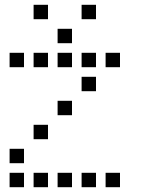

<svg xmlns="http://www.w3.org/2000/svg" viewBox="-20 -800 640 800"><path d="M121 -780Q120 -780 120 -780Q120 -780 120 -779V-721Q120 -720 120 -720Q120 -720 121 -720H179Q180 -720 180 -720Q180 -720 180 -721V-779Q180 -780 180 -780Q180 -780 179 -780ZM321 -780Q320 -780 320 -780Q320 -780 320 -779V-721Q320 -720 320 -720Q320 -720 321 -720H379Q380 -720 380 -720Q380 -720 380 -721V-779Q380 -780 380 -780Q380 -780 379 -780ZM221 -680Q220 -680 220 -680Q220 -680 220 -679V-621Q220 -620 220 -620Q220 -620 221 -620H279Q280 -620 280 -620Q280 -620 280 -621V-679Q280 -680 280 -680Q280 -680 279 -680ZM21 -580Q20 -580 20 -580Q20 -580 20 -579V-521Q20 -520 20 -520Q20 -520 21 -520H79Q80 -520 80 -520Q80 -520 80 -521V-579Q80 -580 80 -580Q80 -580 79 -580ZM121 -580Q120 -580 120 -580Q120 -580 120 -579V-521Q120 -520 120 -520Q120 -520 121 -520H179Q180 -520 180 -520Q180 -520 180 -521V-579Q180 -580 180 -580Q180 -580 179 -580ZM221 -580Q220 -580 220 -580Q220 -580 220 -579V-521Q220 -520 220 -520Q220 -520 221 -520H279Q280 -520 280 -520Q280 -520 280 -521V-579Q280 -580 280 -580Q280 -580 279 -580ZM321 -580Q320 -580 320 -580Q320 -580 320 -579V-521Q320 -520 320 -520Q320 -520 321 -520H379Q380 -520 380 -520Q380 -520 380 -521V-579Q380 -580 380 -580Q380 -580 379 -580ZM421 -580Q420 -580 420 -580Q420 -580 420 -579V-521Q420 -520 420 -520Q420 -520 421 -520H479Q480 -520 480 -520Q480 -520 480 -521V-579Q480 -580 480 -580Q480 -580 479 -580ZM321 -480Q320 -480 320 -480Q320 -480 320 -479V-421Q320 -420 320 -420Q320 -420 321 -420H379Q380 -420 380 -420Q380 -420 380 -421V-479Q380 -480 380 -480Q380 -480 379 -480ZM221 -380Q220 -380 220 -380Q220 -380 220 -379V-321Q220 -320 220 -320Q220 -320 221 -320H279Q280 -320 280 -320Q280 -320 280 -321V-379Q280 -380 280 -380Q280 -380 279 -380ZM121 -280Q120 -280 120 -280Q120 -280 120 -279V-221Q120 -220 120 -220Q120 -220 121 -220H179Q180 -220 180 -220Q180 -220 180 -221V-279Q180 -280 180 -280Q180 -280 179 -280ZM21 -180Q20 -180 20 -180Q20 -180 20 -179V-121Q20 -120 20 -120Q20 -120 21 -120H79Q80 -120 80 -120Q80 -120 80 -121V-179Q80 -180 80 -180Q80 -180 79 -180ZM21 -80Q20 -80 20 -80Q20 -80 20 -79V-21Q20 -20 20 -20Q20 -20 21 -20H79Q80 -20 80 -20Q80 -20 80 -21V-79Q80 -80 80 -80Q80 -80 79 -80ZM121 -80Q120 -80 120 -80Q120 -80 120 -79V-21Q120 -20 120 -20Q120 -20 121 -20H179Q180 -20 180 -20Q180 -20 180 -21V-79Q180 -80 180 -80Q180 -80 179 -80ZM221 -80Q220 -80 220 -80Q220 -80 220 -79V-21Q220 -20 220 -20Q220 -20 221 -20H279Q280 -20 280 -20Q280 -20 280 -21V-79Q280 -80 280 -80Q280 -80 279 -80ZM321 -80Q320 -80 320 -80Q320 -80 320 -79V-21Q320 -20 320 -20Q320 -20 321 -20H379Q380 -20 380 -20Q380 -20 380 -21V-79Q380 -80 380 -80Q380 -80 379 -80ZM421 -80Q420 -80 420 -80Q420 -80 420 -79V-21Q420 -20 420 -20Q420 -20 421 -20H479Q480 -20 480 -20Q480 -20 480 -21V-79Q480 -80 480 -80Q480 -80 479 -80Z"/></svg>

Font: Doto Medium
Style: Regular
Weight: 500
Monospace: yes
Version: Version 1.000